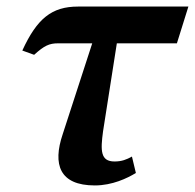

<svg xmlns="http://www.w3.org/2000/svg" viewBox="-20 -556 594 585"><path d="M269 9C322 9 368 -13 394 -29L382 -79C366 -70 351 -64 329 -64C286 -64 286 -97 294 -156L336 -424H519L554 -536H218C138 -536 93 -500 48 -402L84 -389C115 -417 130 -424 157 -424H261L171 -147C140 -55 161 9 269 9Z"/></svg>

Font: Noto Serif SemiBold
Style: Italic
Weight: 600
Italic angle: -12°
Designer: Monotype Design Team
Foundry: Monotype Imaging Inc.
Version: Version 2.014